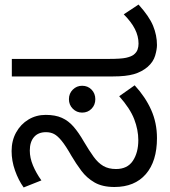

<svg xmlns="http://www.w3.org/2000/svg" viewBox="-20 -810 749 844"><path d="M483 12Q430 12 395.5 -8Q361 -28 337.5 -59.5Q314 -91 294 -125Q269 -169 251 -191Q233 -213 217.5 -221Q202 -229 182 -229Q148 -229 129.5 -207.5Q111 -186 111 -148Q111 -116 125 -82.5Q139 -49 162 -17L84 14Q61 -18 46 -60.5Q31 -103 31 -146Q31 -192 51 -228Q71 -264 105 -284.5Q139 -305 181 -305Q223 -305 252 -292Q281 -279 303.5 -253Q326 -227 349 -187Q372 -148 391.5 -121Q411 -94 434 -80.5Q457 -67 490 -67Q540 -67 564 -103Q588 -139 588 -194Q588 -239 570 -286Q552 -333 504 -387L572 -435Q619 -384 644.5 -327Q670 -270 670 -203Q670 -101 621 -44.5Q572 12 483 12ZM341 -315Q317 -315 300 -332Q283 -349 283 -374Q283 -399 300 -416Q317 -433 341 -433Q366 -433 382.5 -416Q399 -399 399 -374Q399 -349 382.5 -332Q366 -315 341 -315ZM32 -474V-551H458Q512 -551 534 -556Q556 -561 567 -569Q580 -579 584.5 -591.5Q589 -604 589 -618Q589 -651 573 -682.5Q557 -714 524 -747L589 -790Q636 -738 653 -696.5Q670 -655 670 -612Q670 -593 662 -565.5Q654 -538 629 -516Q603 -494 568.5 -484Q534 -474 477 -474Z"/></svg>

Font: hexkannada15
Style: Book
Weight: 400
Designer: Jelle Bosma - Monotype Design Team
Foundry: Monotype Imaging Inc.
Version: Version 2.003